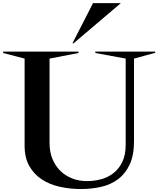

<svg xmlns="http://www.w3.org/2000/svg" viewBox="-58 -1209 1024 1242"><path d="M543.8 -1188.8H723.8L416.2 -927.5L411.2 -930ZM465 13.8Q395 13.8 329.4 -0.6Q263.8 -15 213.1 -48.1Q162.5 -81.2 131.9 -134.4Q101.2 -187.5 101.2 -266.2V-830L-37.5 -866.2V-875H450V-866.2L262.5 -830V-283.8Q262.5 -227.5 280.6 -182.5Q298.8 -137.5 331.2 -105Q363.8 -72.5 408.1 -55Q452.5 -37.5 505 -37.5Q551.2 -37.5 595.6 -49.4Q640 -61.2 675.6 -88.8Q711.2 -116.2 733.1 -161.2Q755 -206.2 755 -273.8V-830L558.8 -866.2V-875H946.2V-867.5L808.8 -830V-293.8Q808.8 -205 781.2 -145.6Q753.8 -86.2 706.9 -50.6Q660 -15 597.5 -0.6Q535 13.8 465 13.8Z"/></svg>

Font: Equateur
Style: Regular
Weight: 400
Designer: Ange Degheest & Eugénie Bidaut
Foundry: Velvetyne Type Foundry
Version: Version 1.000;FEAKit 1.0